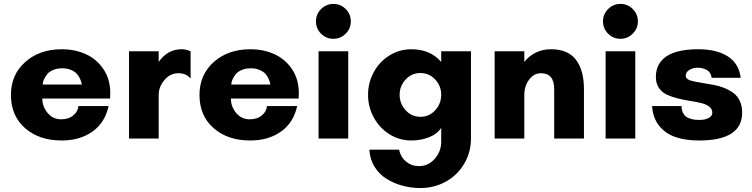

<svg xmlns="http://www.w3.org/2000/svg" viewBox="-20 -700 3799 970"><path d="M195.8 -272.9H393.1Q392.6 -276.4 391.6 -281.7Q390.6 -287.1 384.5 -301.3Q378.4 -315.4 368.9 -326.4Q359.4 -337.4 339.8 -346.2Q320.3 -355 294.9 -355Q268.6 -355 248.5 -346.4Q228.5 -337.9 219 -325.9Q209.5 -314 203.6 -302Q197.8 -290 196.8 -281.2ZM537.1 -230Q537.1 -225.6 536.6 -216.1Q536.1 -206.5 536.1 -202.1H193.8Q193.8 -161.6 220.5 -129.4Q247.1 -97.2 289.1 -97.2Q327.1 -97.2 351.1 -117.7Q375 -138.2 376 -164.1H528.8Q509.8 -79.1 446.3 -34.7Q382.8 9.8 292 9.8Q177.2 9.8 106.2 -53Q35.2 -115.7 35.2 -220.2Q35.2 -322.8 107.7 -387Q180.2 -451.2 292 -451.2Q359.9 -451.2 414.8 -425.8Q469.7 -400.4 503.4 -349.4Q537.1 -298.3 537.1 -230Z M880.9 -330.1Q839.8 -330.1 810.8 -295.9Q781.7 -261.7 781.7 -220.2V0H631.8V-440.9H781.7V-387.2Q826.2 -451.2 897.9 -451.2Q921.4 -451.2 942.9 -440.9V-305.2H940.9Q919.9 -330.1 880.9 -330.1Z M1148.4 -272.9H1345.7Q1345.2 -276.4 1344.2 -281.7Q1343.3 -287.1 1337.2 -301.3Q1331.1 -315.4 1321.5 -326.4Q1312 -337.4 1292.5 -346.2Q1272.9 -355 1247.6 -355Q1221.2 -355 1201.2 -346.4Q1181.2 -337.9 1171.6 -325.9Q1162.1 -314 1156.2 -302Q1150.4 -290 1149.4 -281.2ZM1489.7 -230Q1489.7 -225.6 1489.3 -216.1Q1488.8 -206.5 1488.8 -202.1H1146.5Q1146.5 -161.6 1173.1 -129.4Q1199.7 -97.2 1241.7 -97.2Q1279.8 -97.2 1303.7 -117.7Q1327.6 -138.2 1328.6 -164.1H1481.4Q1462.4 -79.1 1398.9 -34.7Q1335.4 9.8 1244.6 9.8Q1129.9 9.8 1058.8 -53Q987.8 -115.7 987.8 -220.2Q987.8 -322.8 1060.3 -387Q1132.8 -451.2 1244.6 -451.2Q1312.5 -451.2 1367.4 -425.8Q1422.4 -400.4 1456.1 -349.4Q1489.7 -298.3 1489.7 -230Z M1576.2 -591.8Q1576.2 -628.4 1602.1 -654.3Q1627.9 -680.2 1664.6 -680.2Q1700.7 -680.2 1726.6 -654.3Q1752.4 -628.4 1752.4 -591.8Q1752.4 -555.7 1726.3 -529.8Q1700.2 -503.9 1664.6 -503.9Q1627.9 -503.9 1602.1 -529.8Q1576.2 -555.7 1576.2 -591.8ZM1739.3 0H1589.4V-440.9H1739.3Z M2209 -221.2Q2209 -265.6 2178.7 -298.3Q2148.4 -331.1 2104 -331.1Q2059.6 -331.1 2029.3 -298.3Q1999 -265.6 1999 -221.2Q1999 -176.3 2029.3 -143.1Q2059.6 -109.9 2104 -109.9Q2148.4 -109.9 2178.7 -143.1Q2209 -176.3 2209 -221.2ZM2209 -387.2V-440.9H2359.4V-1Q2359.4 69.8 2325 127.7Q2290.5 185.5 2231.9 217.8Q2173.3 250 2104 250Q2057.6 250 2013.9 238.3Q1970.2 226.6 1933.1 203.6Q1896 180.7 1872.3 142.6Q1848.6 104.5 1846.2 56.2H1996.1Q2004.4 94.2 2032 116.7Q2059.6 139.2 2096.2 139.2Q2144 139.2 2176.5 102.1Q2209 64.9 2209 16.1V-54.2Q2188 -22 2146.2 -6.1Q2104.5 9.8 2058.1 9.8Q1997.1 9.8 1946.5 -22.5Q1896 -54.7 1867.7 -107.7Q1839.4 -160.6 1839.4 -221.2Q1839.4 -281.7 1867.7 -334.5Q1896 -387.2 1946.5 -419.2Q1997.1 -451.2 2058.1 -451.2Q2153.8 -451.2 2209 -387.2Z M2930.2 -250V0H2779.8V-250Q2779.8 -330.1 2712.9 -330.1Q2677.7 -330.1 2653.3 -297.9Q2628.9 -265.6 2628.9 -220.2V0H2479V-440.9H2628.9V-387.2Q2651.9 -417 2686.8 -434.1Q2721.7 -451.2 2764.2 -451.2Q2849.6 -451.2 2889.9 -397.9Q2930.2 -344.7 2930.2 -250Z M3026.4 -591.8Q3026.4 -628.4 3052.2 -654.3Q3078.1 -680.2 3114.7 -680.2Q3150.9 -680.2 3176.8 -654.3Q3202.6 -628.4 3202.6 -591.8Q3202.6 -555.7 3176.5 -529.8Q3150.4 -503.9 3114.7 -503.9Q3078.1 -503.9 3052.2 -529.8Q3026.4 -555.7 3026.4 -591.8ZM3189.5 0H3039.6V-440.9H3189.5Z M3722.2 -307.1H3575.2Q3571.8 -334.5 3551.3 -346.2Q3530.8 -357.9 3504.4 -357.9Q3481 -357.9 3462.6 -346.7Q3444.3 -335.4 3444.3 -316.9Q3444.3 -306.2 3456.5 -298.8Q3468.8 -291.5 3488.8 -288.1Q3508.8 -284.7 3534.4 -280Q3560.1 -275.4 3586.9 -270.8Q3613.8 -266.1 3639.4 -255.6Q3665 -245.1 3685.1 -230.5Q3705.1 -215.8 3717.3 -190.4Q3729.5 -165 3729.5 -131.8Q3729.5 9.8 3512.2 9.8Q3444.3 9.8 3393.8 -7.1Q3343.3 -23.9 3310.8 -63.7Q3278.3 -103.5 3274.4 -164.1H3423.3Q3423.3 -145 3429.9 -131.3Q3436.5 -117.7 3445.8 -110.8Q3455.1 -104 3469 -99.9Q3482.9 -95.7 3492.9 -95Q3502.9 -94.2 3515.6 -94.2Q3542.5 -94.2 3560.5 -104Q3578.6 -113.8 3578.6 -130.9Q3578.6 -149.4 3563 -161.4Q3547.4 -173.3 3522.2 -179.4Q3497.1 -185.5 3466.6 -190.2Q3436 -194.8 3405.5 -202.4Q3375 -210 3349.9 -221.4Q3324.7 -232.9 3309.1 -255.6Q3293.5 -278.3 3293.5 -311Q3293.5 -379.4 3346.9 -415.3Q3400.4 -451.2 3508.3 -451.2Q3599.6 -451.2 3656 -415.8Q3712.4 -380.4 3722.2 -307.1Z"/></svg>

Font: Glacial Indifference
Style: Bold
Weight: 700
Version: Version 1.001